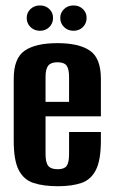

<svg xmlns="http://www.w3.org/2000/svg" viewBox="-20 -659 406 688"><path d="M187.6 8.3Q135.9 8.3 100.5 -3.2Q65.2 -14.7 47.2 -49.5Q29.2 -84.3 29.2 -154.4V-376.8Q29.2 -450.3 68.3 -477.3Q107.5 -504.4 185.7 -504.4Q263.6 -504.4 302.5 -477.3Q341.5 -450.3 341.5 -376.8V-242.2H143.2V-107.4Q143.2 -76.7 152.8 -64.7Q162.5 -52.6 187 -52.6Q209.9 -52.6 218.7 -64.3Q227.5 -76.1 227.5 -107.4V-186H341.5V-155.4Q341.5 -85.3 323.7 -50.1Q305.9 -15 271.5 -3.3Q237.1 8.3 187.6 8.3ZM143.2 -294H227.5V-383.3Q227.5 -411.8 218.7 -423.8Q209.9 -435.9 185.7 -435.9Q162.5 -435.9 152.8 -423.8Q143.2 -411.8 143.2 -383.3ZM123.2 -548.7Q103 -548.7 89.3 -562Q75.7 -575.4 75.7 -594.6Q75.7 -613.8 89.3 -626.6Q103 -639.5 123.2 -639.5Q143.5 -639.5 156.8 -626.6Q170.1 -613.8 170.1 -594.6Q170.1 -575.4 156.8 -562Q143.5 -548.7 123.2 -548.7ZM243.5 -548.7Q223.2 -548.7 209.6 -562Q195.9 -575.4 195.9 -594.6Q195.9 -613.8 209.6 -626.6Q223.2 -639.5 243.5 -639.5Q263.7 -639.5 277 -626.6Q290.4 -613.8 290.4 -594.6Q290.4 -575.4 277 -562Q263.7 -548.7 243.5 -548.7Z"/></svg>

Font: Alumni Sans SC Thin
Style: Regular
Weight: 100
Designer: Robert E. Leuschke
Foundry: Robert E. Leuschke
Version: Version 1.018